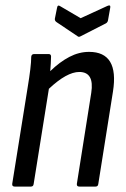

<svg xmlns="http://www.w3.org/2000/svg" viewBox="-20 -687 463 707"><path d="M34 0Q24 0 25 -10L82 -366Q88 -402 91.5 -431Q95 -460 95 -478Q96 -488 106 -488H159Q168 -488 168 -479Q168 -468 167 -453.5Q166 -439 165 -425Q200 -459 235.5 -477.5Q271 -496 308 -496Q419 -496 396 -350L342 -10Q341 0 332 0H272Q262 0 263 -10L316 -345Q328 -422 272 -422Q226 -422 160 -360L104 -10Q103 0 94 0ZM375 -665Q388 -671 386 -659L378 -614Q377 -605 370 -601L278 -554Q270 -549 265 -554L189 -605Q181 -610 182 -618L190 -658Q192 -671 202 -664L277 -620Z"/></svg>

Font: Sofia Sans Condensed Medium
Style: Italic
Weight: 500
Italic angle: -9°
Designer: Botio Nikoltchev, Ani Petrova
Foundry: lettersoup
Version: Version 4.101; ttfautohint (v1.8.4.7-5d5b)